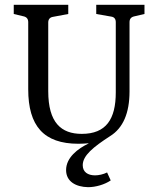

<svg xmlns="http://www.w3.org/2000/svg" viewBox="-20 -588 655 796"><path d="M254 117C254 165 295 187 345 188C377 188 414 177 439 160L424 127C408 135 389 139 374 139C344 139 323 125 323 97C323 57 366 22 437 -24C490 -57 517 -119 517 -209V-496C517 -509 523 -517 536 -520L579 -530V-568H379V-530L442 -519C454 -517 460 -509 460 -496V-205C460 -94 420 -33 319 -33C234 -33 180 -79 180 -210V-495C180 -508 187 -516 199 -518L263 -530V-568H37V-530L79 -520C91 -517 97 -509 97 -496V-218C97 -66 161 8 305 8C320 8 334 7 347 6V7C303 28 254 65 254 117Z"/></svg>

Font: Yrsa
Style: Regular
Weight: 400
Designer: Anna Giedrys (Yrsa+Rasa design), David Brezina (Yrsa art-direction, Rasa art-direction, design)
Foundry: Rosetta Type Foundry
Version: Version 1.001;PS 1.1;hotconv 1.0.88;makeotf.lib2.5.647800